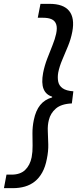

<svg xmlns="http://www.w3.org/2000/svg" viewBox="-61 -832 409 998"><path d="M-40.5 146 -27.3 75.7H-0.5Q44.4 75.7 69.8 51.3Q95.2 26.9 103.5 -14.6Q108.9 -43.5 108.4 -74.5Q107.9 -105.5 107.7 -138.9Q107.4 -172.4 114.7 -208Q124.5 -256.8 147.9 -285.9Q171.4 -314.9 210 -325.7V-329.6Q177.7 -339.4 165.5 -369.6Q153.3 -399.9 163.1 -453.1Q170.4 -490.2 184.3 -526.6Q198.2 -563 211.7 -596.2Q225.1 -629.4 231 -657.2Q237.3 -687 231.2 -705.3Q225.1 -723.6 208 -731.7Q190.9 -739.7 162.6 -739.7H135.3L149.4 -812H196.3Q269 -812 298.6 -775.1Q328.1 -738.3 314.9 -667.5Q307.6 -628.9 292.5 -592.3Q277.3 -555.7 262.7 -521.2Q248 -486.8 241.7 -455.1Q237.3 -429.7 241.5 -408.2Q245.6 -386.7 264.4 -373.3Q283.2 -359.9 320.3 -357.4L312.5 -294.4Q257.3 -292 229.2 -267.6Q201.2 -243.2 192.9 -208Q186 -181.2 187.5 -149.7Q189 -118.2 189.9 -82.3Q190.9 -46.4 182.6 -6.3Q174.8 35.2 158.7 64.2Q142.6 93.3 119.9 111.3Q97.2 129.4 68.4 137.7Q39.6 146 6.3 146Z"/></svg>

Font: Reddit Sans Medium
Style: Italic
Weight: 500
Italic angle: -11.25°
Designer: Stephen Hutchings
Version: Version 1.013